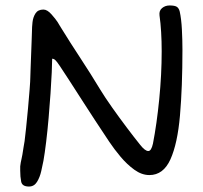

<svg xmlns="http://www.w3.org/2000/svg" viewBox="-20 -688 743 703"><path d="M86 -5Q61 -5 57.5 -23Q54 -41 54 -63V-79L56 -93Q57 -99 59 -107Q61 -115 62 -122Q64 -137 66.5 -150.5Q69 -164 70 -171Q72 -186 75.5 -219Q79 -252 82.5 -290.5Q86 -329 88.5 -361Q91 -393 91 -405Q91 -411 92 -435.5Q93 -460 94 -489.5Q95 -519 96 -543Q97 -567 97 -573Q97 -588 99 -606.5Q101 -625 110 -639Q119 -653 139 -653Q153 -653 168.5 -635.5Q184 -618 191 -607Q195 -600 198.5 -594.5Q202 -589 205 -584Q237 -532 274.5 -475Q312 -418 347 -360Q364 -332 390.5 -294.5Q417 -257 444.5 -220.5Q472 -184 493 -158Q511 -135 523 -135Q534 -135 540 -162Q554 -234 563 -324.5Q572 -415 572 -500Q572 -537 570 -570.5Q568 -604 564 -632Q562 -649 573.5 -658.5Q585 -668 601 -668Q620 -668 627.5 -663Q635 -658 638 -646Q644 -619 646 -580Q648 -541 648 -506Q648 -369 639 -265.5Q630 -162 604 -104.5Q578 -47 527 -47Q499 -47 472 -66.5Q445 -86 421.5 -114Q398 -142 380 -169Q324 -253 288.5 -308.5Q253 -364 231.5 -397Q210 -430 199 -446.5Q188 -463 182.5 -468Q177 -473 171 -473Q171 -457 169.5 -423.5Q168 -390 165 -346Q162 -302 158 -256Q154 -210 149 -168.5Q144 -127 139 -99Q136 -84 131 -61.5Q126 -39 115.5 -22Q105 -5 86 -5Z"/></svg>

Font: Fuzzy Bubbles
Style: Regular
Weight: 400
Designer: Robert E. Leuschke
Foundry: Robert E. Leuschke
Version: Version 1.010; ttfautohint (v1.8.3)